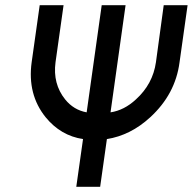

<svg xmlns="http://www.w3.org/2000/svg" viewBox="-20 -720 743 740"><path d="M133 -700 102 -480Q85 -356 156 -268Q214 -197 300 -184L274 0H366L392 -184Q437 -191 479 -212Q521 -233 559 -268Q656 -357 672 -480L703 -700H611L581 -480Q569 -396 504 -337Q459 -295 406 -287L464 -700H372L314 -287Q264 -296 231 -337Q183 -397 194 -480L225 -700Z"/></svg>

Font: Unageo
Style: Medium-Italic
Weight: 500
Designer: Richard Sepsi
Foundry: Richard Sepsi
Version: Version 2.000